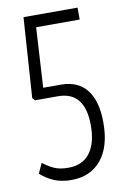

<svg xmlns="http://www.w3.org/2000/svg" viewBox="-82 -749 523 808"><g transform="rotate(-10 179.5 -345.0)"><path d="M26 -40 46 -83Q66 -67 90.5 -55Q115 -43 153 -43Q214 -43 245.5 -84.5Q277 -126 277 -202Q277 -347 162 -347H64L54 -358L77 -700H308V-649H122L107 -393H185Q257 -392 294 -344Q331 -296 331 -204Q331 -101 284.5 -45.5Q238 10 157 10Q116 10 84.5 -3Q53 -16 26 -40Z"/></g></svg>

Font: Georama Condensed Light
Style: Regular
Weight: 300
Width: 3
Designer: Jean-Baptiste Levee
Foundry: Production Type
Version: Version 1.000